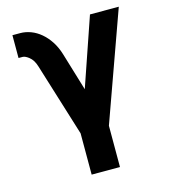

<svg xmlns="http://www.w3.org/2000/svg" viewBox="-112 -637 826 934"><g transform="rotate(-15 301.0 -169.5)"><path d="M233.9 0 120.1 -367.2Q114.7 -384.8 107.2 -397Q99.6 -409.2 88.4 -418Q81.1 -423.8 72.8 -428Q64.5 -432.1 57.6 -432.1H37.1V-546.9H76.2Q103 -546.9 129.6 -536.9Q156.2 -526.9 179.4 -507.3Q202.6 -487.8 221.2 -459.5Q239.7 -431.2 251 -394.5L309.1 -202.1L427.7 -546.9H572.8L376.5 0V208H233.9Z"/></g></svg>

Font: Hack
Style: Bold
Weight: 700
Monospace: yes
Designer: Christopher Simpkins
Foundry: Christopher Simpkins
Version: Version 2.017